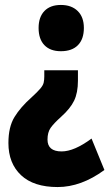

<svg xmlns="http://www.w3.org/2000/svg" viewBox="-20 -583 442 776"><path d="M295 -257Q295 -208 279.5 -176Q264 -144 227 -111Q197 -84 184.5 -66Q172 -48 172 -19Q172 29 229 29Q280 29 350 -23L402 104Q308 173 213 173Q116 173 65 125Q14 77 14 -5Q14 -70 38.5 -110Q63 -150 107 -189Q132 -212 143 -225Q154 -238 156.5 -249Q159 -260 159 -274V-299H295ZM319 -470Q319 -425 295 -400.5Q271 -376 226 -376Q183 -376 159.5 -400.5Q136 -425 136 -470Q136 -514 159.5 -538.5Q183 -563 226 -563Q269 -563 294 -538.5Q319 -514 319 -470Z"/></svg>

Font: Noto Sans Thai Looped ExtraCondensed Black
Style: Regular
Weight: 900
Width: 2
Designer: Sasikarn Vongin, Ben Mitchell
Foundry: The Fontpad Ltd
Version: Version 1.001; ttfautohint (v1.8.4.7-5d5b)